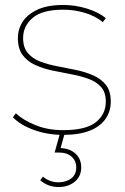

<svg xmlns="http://www.w3.org/2000/svg" viewBox="-20 -540 503 773"><path d="M234 3Q171 3 116 -17Q61 -37 32 -68L44 -84Q72 -57 122 -36.5Q172 -16 234 -16Q326 -16 366 -48Q406 -80 406 -131Q406 -168 387 -189.5Q368 -211 336.5 -222.5Q305 -234 267 -241Q229 -248 191 -256Q153 -264 121.5 -278.5Q90 -293 71 -318.5Q52 -344 52 -387Q52 -422 71 -452Q90 -482 130.5 -501Q171 -520 235 -520Q283 -520 330 -505.5Q377 -491 406 -467L394 -451Q363 -476 321 -488.5Q279 -501 235 -501Q150 -501 111.5 -468Q73 -435 73 -387Q73 -349 92 -326.5Q111 -304 142.5 -292Q174 -280 212 -273Q250 -266 287.5 -258Q325 -250 356.5 -236Q388 -222 407 -197.5Q426 -173 426 -131Q426 -92 405 -61.5Q384 -31 341.5 -14Q299 3 234 3ZM216 213Q195 213 177 206.5Q159 200 142 186L153 171Q165 182 181.5 188Q198 194 215 194Q246 194 266.5 178.5Q287 163 287 134Q287 108 268.5 91Q250 74 216 74H200L222 -5H241L224 56Q262 58 284.5 79Q307 100 307 134Q307 170 281 191.5Q255 213 216 213Z"/></svg>

Font: Montserrat Thin
Style: Regular
Weight: 100
Designer: Julieta Ulanovsky
Foundry: Julieta Ulanovsky
Version: Version 9.000